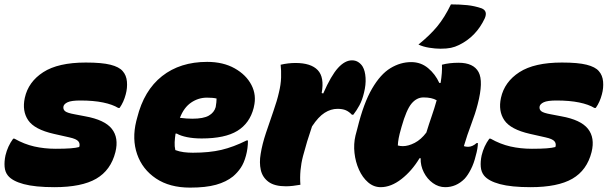

<svg xmlns="http://www.w3.org/2000/svg" viewBox="-36 -842 2776 875"><path d="M218 -164Q260 -164 285.5 -166Q311 -168 325 -172Q330 -187 321 -198Q312 -209 280 -216L209 -232Q121 -252 92.5 -294Q64 -336 77 -396Q93 -469 161 -513Q229 -557 355 -557Q428 -557 467.5 -547Q507 -537 523 -518Q540 -499 542.5 -470Q545 -441 537 -412Q528 -377 509 -350H503Q477 -366 433.5 -375Q390 -384 330 -384Q289 -384 272 -376Q255 -368 253 -356Q251 -343 261 -335Q271 -327 305 -321L352 -312Q441 -296 473.5 -255Q506 -214 490 -149Q469 -66 402.5 -27.5Q336 11 212 11Q124 11 72 -3Q20 -17 0 -42Q-13 -58 -15 -82Q-17 -106 -11 -134Q-1 -176 24 -210H30Q74 -185 120 -174.5Q166 -164 218 -164Z M908 -560Q981 -560 1033.5 -530.5Q1086 -501 1110 -454.5Q1134 -408 1121 -355L1120 -350Q1102 -280 1045.5 -245.5Q989 -211 883 -211Q846 -211 816.5 -217Q787 -223 770 -233H764Q761 -213 760 -194Q759 -175 763 -158Q782 -151 801.5 -148.5Q821 -146 843 -146Q918 -146 973 -159Q1028 -172 1088 -202H1094Q1094 -166 1085 -133Q1076 -99 1061 -77Q1046 -55 1026 -38Q995 -13 948.5 0Q902 13 830 13Q737 13 675 -28.5Q613 -70 589 -139Q565 -208 585 -290L589 -305Q620 -430 702.5 -495Q785 -560 908 -560ZM907 -397Q868 -397 835 -374.5Q802 -352 784 -305Q800 -303 813.5 -302Q827 -301 840 -301Q891 -301 915.5 -315Q940 -329 947 -354Q949 -366 950 -375.5Q951 -385 951 -393Q935 -397 907 -397Z M1333 0Q1317 3 1299 5Q1281 7 1267 7Q1215 7 1187.5 -13.5Q1160 -34 1152.5 -67.5Q1145 -101 1152 -141Q1159 -185 1176 -236Q1193 -287 1210 -335.5Q1227 -384 1235 -420Q1244 -456 1245 -488.5Q1246 -521 1243 -547Q1260 -551 1277 -553Q1294 -555 1311 -555Q1381 -555 1412 -522.5Q1443 -490 1430 -418L1437 -416Q1473 -498 1504.5 -532.5Q1536 -567 1568 -567Q1585 -567 1597.5 -558.5Q1610 -550 1617 -538Q1628 -519 1630 -487.5Q1632 -456 1623 -420Q1615 -386 1602 -362Q1589 -338 1574 -319H1568Q1555 -333 1540 -339.5Q1525 -346 1502 -346Q1472 -346 1443.5 -328Q1415 -310 1386 -266Q1362 -196 1345 -131Q1328 -66 1333 0Z M1838 -559Q1882 -559 1915 -531.5Q1948 -504 1966 -464H1972Q1980 -513 1978 -547Q2011 -556 2054 -556Q2122 -556 2145 -513.5Q2168 -471 2141 -367Q2130 -324 2111.5 -275.5Q2093 -227 2078 -176Q2087 -173 2097 -173Q2117 -173 2136 -190H2142Q2142 -180 2139.5 -164.5Q2137 -149 2132 -132Q2124 -98 2110 -70.5Q2096 -43 2081 -27Q2043 11 1993 11Q1963 11 1937 -7.5Q1911 -26 1895.5 -56.5Q1880 -87 1881 -121H1876Q1841 -63 1793.5 -26Q1746 11 1699 11Q1667 11 1641.5 -11Q1616 -33 1600 -68.5Q1584 -104 1579.5 -145Q1575 -186 1584 -224L1593 -258Q1621 -372 1659.5 -438Q1698 -504 1743.5 -531.5Q1789 -559 1838 -559ZM1777 -179Q1788 -176 1800 -176Q1825 -176 1854 -191Q1883 -206 1907 -238Q1919 -277 1931.5 -313Q1944 -349 1954 -385Q1932 -398 1894 -398Q1863 -398 1839.5 -370Q1816 -342 1794 -264L1791 -253Q1778 -209 1777 -179ZM2019 -822Q2060 -822 2093.5 -818.5Q2127 -815 2159 -804Q2188 -792 2173 -758Q2134 -675 2056 -637Q2038 -628 2019 -624Q2000 -620 1971 -620Q1948 -620 1920 -624.5Q1892 -629 1871 -639Q1923 -681 1956.5 -721.5Q1990 -762 2019 -822Z M2388 -164Q2430 -164 2455.5 -166Q2481 -168 2495 -172Q2500 -187 2491 -198Q2482 -209 2450 -216L2379 -232Q2291 -252 2262.5 -294Q2234 -336 2247 -396Q2263 -469 2331 -513Q2399 -557 2525 -557Q2598 -557 2637.5 -547Q2677 -537 2693 -518Q2710 -499 2712.5 -470Q2715 -441 2707 -412Q2698 -377 2679 -350H2673Q2647 -366 2603.5 -375Q2560 -384 2500 -384Q2459 -384 2442 -376Q2425 -368 2423 -356Q2421 -343 2431 -335Q2441 -327 2475 -321L2522 -312Q2611 -296 2643.5 -255Q2676 -214 2660 -149Q2639 -66 2572.5 -27.5Q2506 11 2382 11Q2294 11 2242 -3Q2190 -17 2170 -42Q2157 -58 2155 -82Q2153 -106 2159 -134Q2169 -176 2194 -210H2200Q2244 -185 2290 -174.5Q2336 -164 2388 -164Z"/></svg>

Font: Recursive Sn Csl St Blk
Style: Italic
Weight: 900
Italic angle: -15°
Version: Version 1.079;hotconv 1.0.112;makeotfexe 2.5.65598; ttfautoh